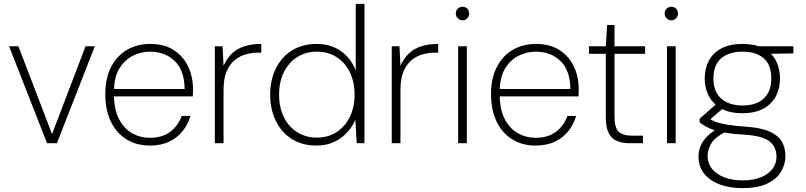

<svg xmlns="http://www.w3.org/2000/svg" viewBox="-20 -740 4162 992"><path d="M223 0 27 -501H75L249 -47L422 -501H470L274 0Z M754 12Q684 12 632 -21Q580 -54 552 -113.5Q524 -173 524 -254Q524 -335 553.5 -393Q583 -451 635.5 -482Q688 -513 756 -513Q830 -513 879 -480.5Q928 -448 952.5 -395.5Q977 -343 977 -281Q977 -272 977 -263Q977 -254 976 -242H556V-280H934Q933 -376 883 -424.5Q833 -473 755 -473Q707 -473 664.5 -451Q622 -429 595.5 -384Q569 -339 569 -268V-250Q569 -174 595 -124.5Q621 -75 663 -51.5Q705 -28 754 -28Q817 -28 858 -58Q899 -88 919 -141H964Q951 -97 923 -62Q895 -27 853 -7.5Q811 12 754 12Z M1090 0V-501H1130L1135 -400Q1153 -440 1180 -465Q1207 -490 1244.5 -501.5Q1282 -513 1330 -513V-468H1314Q1284 -468 1252.5 -460Q1221 -452 1194.5 -431Q1168 -410 1151.5 -372.5Q1135 -335 1135 -275V0Z M1615 12Q1541 12 1487.5 -22Q1434 -56 1405 -115.5Q1376 -175 1376 -251Q1376 -327 1405 -386Q1434 -445 1488 -479Q1542 -513 1616 -513Q1689 -513 1741.5 -476Q1794 -439 1818 -375V-720H1863V0H1823L1816 -122Q1801 -85 1772.5 -54.5Q1744 -24 1704.5 -6Q1665 12 1615 12ZM1617 -29Q1675 -29 1719 -57.5Q1763 -86 1787.5 -136Q1812 -186 1812 -251Q1812 -316 1787.5 -366.5Q1763 -417 1719 -445Q1675 -473 1618 -473Q1561 -473 1517 -446Q1473 -419 1447.5 -369Q1422 -319 1422 -251Q1422 -183 1447.5 -133Q1473 -83 1517 -56Q1561 -29 1617 -29Z M2004 0V-501H2044L2049 -400Q2067 -440 2094 -465Q2121 -490 2158.5 -501.5Q2196 -513 2244 -513V-468H2228Q2198 -468 2166.5 -460Q2135 -452 2108.5 -431Q2082 -410 2065.5 -372.5Q2049 -335 2049 -275V0Z M2347 0V-501H2392V0ZM2370 -635Q2356 -635 2345.5 -645.5Q2335 -656 2335 -670Q2335 -686 2345.5 -695.5Q2356 -705 2370 -705Q2384 -705 2394 -695.5Q2404 -686 2404 -670Q2404 -656 2394 -645.5Q2384 -635 2370 -635Z M2747 12Q2677 12 2625 -21Q2573 -54 2545 -113.5Q2517 -173 2517 -254Q2517 -335 2546.5 -393Q2576 -451 2628.5 -482Q2681 -513 2749 -513Q2823 -513 2872 -480.5Q2921 -448 2945.5 -395.5Q2970 -343 2970 -281Q2970 -272 2970 -263Q2970 -254 2969 -242H2549V-280H2927Q2926 -376 2876 -424.5Q2826 -473 2748 -473Q2700 -473 2657.5 -451Q2615 -429 2588.5 -384Q2562 -339 2562 -268V-250Q2562 -174 2588 -124.5Q2614 -75 2656 -51.5Q2698 -28 2747 -28Q2810 -28 2851 -58Q2892 -88 2912 -141H2957Q2944 -97 2916 -62Q2888 -27 2846 -7.5Q2804 12 2747 12Z M3234 0Q3194 0 3166.5 -12Q3139 -24 3124.5 -53.5Q3110 -83 3110 -133V-462H3023V-501H3110L3117 -611H3155V-501H3313V-462H3155V-134Q3155 -81 3176 -60Q3197 -39 3247 -39H3302V0Z M3426 0V-501H3471V0ZM3449 -635Q3435 -635 3424.5 -645.5Q3414 -656 3414 -670Q3414 -686 3424.5 -695.5Q3435 -705 3449 -705Q3463 -705 3473 -695.5Q3483 -686 3483 -670Q3483 -656 3473 -645.5Q3463 -635 3449 -635Z M3816 232Q3750 232 3699 213Q3648 194 3618.5 157.5Q3589 121 3589 69Q3589 43 3598 18.5Q3607 -6 3629 -30.5Q3651 -55 3692 -78L3732 -61Q3674 -31 3655 1Q3636 33 3636 64Q3636 104 3659 132.5Q3682 161 3723 176.5Q3764 192 3816 192Q3871 192 3910 176.5Q3949 161 3970.5 133.5Q3992 106 3992 70Q3992 20 3956.5 -9Q3921 -38 3829 -44Q3773 -47 3735 -53Q3697 -59 3671 -67.5Q3645 -76 3627.5 -86Q3610 -96 3595 -107V-127L3685 -206L3728 -191L3636 -112V-132Q3649 -125 3661 -118Q3673 -111 3693 -105.5Q3713 -100 3747 -94.5Q3781 -89 3838 -85Q3912 -80 3956 -60.5Q4000 -41 4019 -9Q4038 23 4038 67Q4038 109 4015.5 147Q3993 185 3944 208.5Q3895 232 3816 232ZM3815 -155Q3750 -155 3707 -179Q3664 -203 3642.5 -243.5Q3621 -284 3621 -334Q3621 -386 3642.5 -426.5Q3664 -467 3707.5 -490Q3751 -513 3815 -513Q3882 -513 3925 -490Q3968 -467 3989 -426.5Q4010 -386 4010 -334Q4010 -284 3989 -243.5Q3968 -203 3925 -179Q3882 -155 3815 -155ZM3816 -195Q3889 -195 3927 -232Q3965 -269 3965 -334Q3965 -405 3926 -439Q3887 -473 3816 -473Q3747 -473 3706.5 -439Q3666 -405 3666 -334Q3666 -266 3706.5 -230.5Q3747 -195 3816 -195ZM3904 -461 3886 -501H4079V-464Z"/></svg>

Font: DM Sans 17pt ExtraLight
Style: Regular
Weight: 250
Version: Version 4.004;gftools[0.9.30]